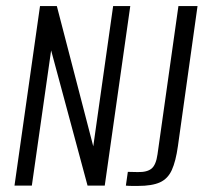

<svg xmlns="http://www.w3.org/2000/svg" viewBox="-20 -611 681 632"><path d="M27.7 0 111.7 -591H167.1L287 -129.4L352.4 -591H408.8L324.8 0H268.2L148.3 -445.1L84.8 0ZM434.1 1Q425.4 1 414.6 1Q403.8 1 394.3 0L400.8 -45.3L433.3 -44.6Q464.5 -43.9 479.1 -56.3Q493.7 -68.6 498.5 -103.3L567.3 -591H630.2L565.6 -129.8Q558.7 -80.3 545.6 -51.4Q532.4 -22.4 506.3 -10.7Q480.3 1 434.1 1Z"/></svg>

Font: Alumni Sans SC Thin
Style: Italic
Weight: 100
Italic angle: -8°
Designer: Robert E. Leuschke
Foundry: Robert E. Leuschke
Version: Version 1.016